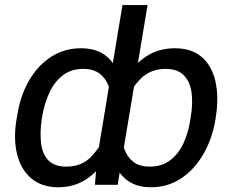

<svg xmlns="http://www.w3.org/2000/svg" viewBox="-20 -748 941 777"><path d="M853.5 -275.4 852.1 -265.6Q838.9 -185.5 802.5 -123.3Q766.1 -61 712.2 -25.6Q658.2 9.8 590.8 9.8Q543.9 9.8 510.7 -8.3Q477.5 -26.4 457.3 -60.5Q437 -94.7 429.4 -144Q421.9 -193.4 426.3 -256.3L432.1 -286.1Q453.1 -370.1 488.5 -429.7Q523.9 -489.3 573.7 -521Q623.5 -552.7 687.5 -552.7Q754.4 -552.7 795.4 -518.1Q836.4 -483.4 851.3 -420.9Q866.2 -358.4 853.5 -275.4ZM750.5 -265.6 752 -275.4Q761.2 -330.1 755.1 -373.8Q749 -417.5 723.9 -443.4Q698.7 -469.2 649.9 -469.2Q587.4 -469.2 546.9 -427Q506.3 -384.8 486.3 -325.2L468.8 -217.8Q471.7 -177.7 483.2 -145.3Q494.6 -112.8 519.3 -93.3Q543.9 -73.7 586.4 -73.7Q634.8 -73.7 668.5 -99.1Q702.1 -124.5 722.4 -168.2Q742.7 -211.9 750.5 -265.6ZM372.1 -103.5 475.6 -727.5H577.1L456.1 0H364.3ZM46.9 -265.6 48.8 -275.4Q61 -358.4 96.9 -420.9Q132.8 -483.4 186.8 -518.1Q240.7 -552.7 307.6 -552.7Q371.1 -552.7 410.2 -521Q449.2 -489.3 464.8 -429.4Q480.5 -369.6 473.6 -286.1L467.8 -256.3Q447.3 -172.4 412.1 -112.8Q377 -53.2 327.9 -21.7Q278.8 9.8 215.8 9.8Q149.4 9.8 107.2 -25.6Q64.9 -61 49.3 -123.3Q33.7 -185.5 46.9 -265.6ZM150.4 -275.4 148.9 -265.6Q141.1 -211.9 146.2 -168.2Q151.4 -124.5 175.8 -99.1Q200.2 -73.7 249 -73.7Q311.5 -73.7 350.6 -115.5Q389.6 -157.2 414.6 -217.8L432.6 -325.2Q432.1 -364.3 420.7 -397Q409.2 -429.7 384 -449.5Q358.9 -469.2 316.4 -469.2Q268.1 -469.2 234.4 -443.4Q200.7 -417.5 180.2 -373.8Q159.7 -330.1 150.4 -275.4Z"/></svg>

Font: Inter 16pt
Style: Italic
Weight: 400
Italic angle: -9.3988°
Version: Version 4.001;git-66647c0bb